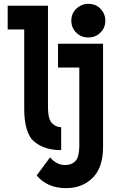

<svg xmlns="http://www.w3.org/2000/svg" viewBox="-20 -762 626 987"><path d="M294.4 9.8Q195.3 9.8 142.1 -47.4Q104.5 -98.1 104.5 -202.6V-610.4H19.5V-732.4H226.6V-210.4Q226.6 -153.3 244.6 -131.8Q265.1 -108.4 294.4 -108.4ZM434.1 -742.2Q472.2 -742.2 495.6 -717.8Q521.5 -691.4 521.5 -655.8Q521.5 -619.1 496.1 -594.2Q470.7 -569.3 434.1 -569.3Q397.5 -569.3 373 -593.3Q346.7 -618.7 346.7 -655.8Q346.7 -692.9 373 -717.8Q398.9 -742.2 434.1 -742.2ZM278.3 -537.1H509.8V-7.3Q509.8 95.7 460 148.4Q406.2 205.1 319.8 205.1Q223.6 205.1 168.5 140.1L237.3 46.9Q271.5 86.4 314.5 86.4Q350.1 86.4 369.6 63.5Q387.7 43 387.7 -15.1V-415H278.3Z"/></svg>

Font: Consola Mono
Style: Bold
Weight: 700
Monospace: yes
Designer: Wojciech Kalinowski "wmk69" (wmk69@o2.pl)
Foundry: Wojciech Kalinowski "wmk69" (wmk69@o2.pl)
Version: Version 2.1.0